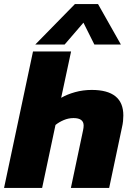

<svg xmlns="http://www.w3.org/2000/svg" viewBox="-32 -928 656 948"><path d="M142 -708 338 -908H452L565 -708H434L380 -816L287 -708ZM-12 0 131 -674H319L270 -445Q299 -462 338.5 -473Q378 -484 421 -484Q577 -484 577 -358Q577 -345 575.5 -330Q574 -315 570 -298L507 0H318L378 -284Q381 -298 381 -308Q381 -345 331 -345Q306 -345 282.5 -335Q259 -325 242 -311L176 0Z"/></svg>

Font: Kanit
Style: Bold Italic
Weight: 700
Italic angle: -12°
Designer: Katatrad Team
Foundry: CadsonDemak
Version: Version 2.000; ttfautohint (v1.8.3)